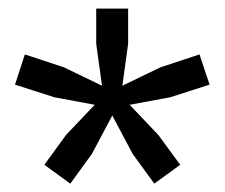

<svg xmlns="http://www.w3.org/2000/svg" viewBox="-20 -828 524 448"><path d="M282.5 -583.5 349.5 -513 400.5 -443.5 340 -399.5 289.5 -469 242 -558.5 194.5 -469 144 -399.5 83.5 -443.5 134 -513 201 -583.5 107 -601 15 -630.5 38 -701 129 -671 218 -628 204.5 -726V-808H279V-726L265.5 -628L354.5 -671L445.5 -701L469 -630.5L377 -601Z"/></svg>

Font: Encode Sans SC SemiExpanded Medium
Style: Regular
Weight: 500
Width: 6
Designer: Multiple Designers
Foundry: Impallari Type
Version: Version 3.002